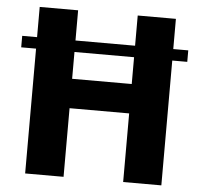

<svg xmlns="http://www.w3.org/2000/svg" viewBox="-52 -776 867 829"><g transform="rotate(5 382.0 -361.0)"><path d="M742.2 -590.8V-541H22.5V-590.8ZM511.7 -721.7H677.2V0H511.7V-297.4H253.4V0H86.9V-721.7H253.4V-424.8H511.7Z"/></g></svg>

Font: Estedad-FD ExtraBold
Style: Regular
Weight: 800
Designer: Amin Abedi
Version: Version 7.3